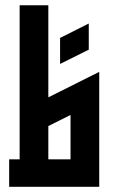

<svg xmlns="http://www.w3.org/2000/svg" viewBox="-20 -715 440 735"><path d="M210 -569.8 319.8 -625V-524.9L210 -470.2ZM55.2 -694.8H165V-342.3L359.9 -439.9V0H15.1V-105H55.2ZM165 -105H250V-274.9L165 -232.4Z"/></svg>

Font: Horta
Style: Regular
Weight: 600
Width: 3
Version: Version 0.11